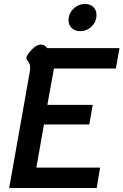

<svg xmlns="http://www.w3.org/2000/svg" viewBox="-20 -941 618 961"><path d="M130 -587Q131 -593 131 -602Q131 -614 127.5 -621.5Q124 -629 118 -637Q112 -645 112 -650Q112 -655 115 -661Q126 -681 146 -699.5Q166 -718 185 -718Q204 -718 216 -700H578L560 -598H250L217 -416H444L427 -318H200L162 -102H481L464 0H26ZM323 -840Q323 -873 347.5 -897Q372 -921 406 -921Q432 -921 447.5 -905.5Q463 -890 463 -866Q463 -833 439 -809Q415 -785 382 -785Q355 -785 339 -800.5Q323 -816 323 -840Z"/></svg>

Font: Niramit SemiBold
Style: Italic
Weight: 600
Italic angle: -10°
Designer: Katatrad Aksorn Co.,Ltd.
Foundry: Cadson Demak Co.,Ltd.
Version: Version 1.001; ttfautohint (v1.6)